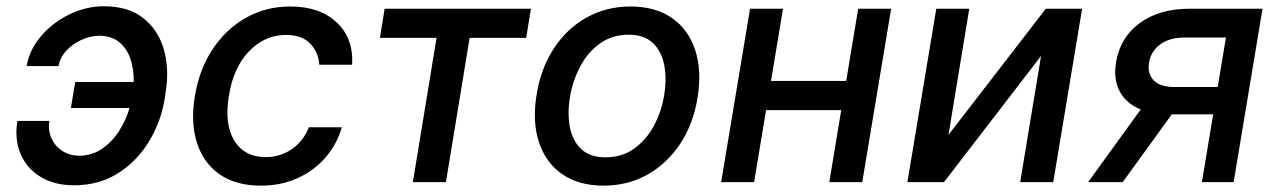

<svg xmlns="http://www.w3.org/2000/svg" viewBox="-20 -573 4017 604"><path d="M291.9 -460.6Q264.2 -460.2 236.3 -447.6Q208.5 -435 188.6 -413.5Q168.7 -392 164.1 -365.1H63.9Q72.4 -416.2 108.8 -459Q145.2 -501.8 197.8 -527.5Q250.4 -553.3 306.8 -553.3Q383.9 -553.3 431.1 -515.8Q478.3 -478.3 495.7 -416.4Q513.1 -354.4 500.7 -280.5L498.2 -262.8Q486.2 -188.9 448 -126.8Q409.8 -64.6 350.1 -27.3Q290.5 9.9 213.1 9.9Q151.6 9.9 108.1 -16.3Q64.6 -42.6 44.9 -88.4Q25.2 -134.2 34.8 -192.5H135.3Q130.7 -163.4 141.7 -138.5Q152.7 -113.6 175.6 -98.5Q198.5 -83.5 228.3 -83.1Q269.2 -83.1 301.1 -105.1Q333.1 -127.1 354.9 -161.4Q376.8 -195.7 387.4 -233.3H203.1L216.6 -315H400.6Q401.6 -352.6 391 -385.8Q380.3 -419 356 -439.6Q331.7 -460.2 291.9 -460.6Z M800.4 11Q721.2 11 670.3 -25Q619.3 -61.1 599.3 -124.6Q579.2 -188.2 593 -270.2Q606.5 -353.7 648.3 -417.3Q690 -480.8 753 -516.7Q816.1 -552.6 893.1 -552.6Q986.2 -552.6 1039.4 -502.3Q1092.7 -452.1 1087.7 -369.3H984.4Q982.2 -407.7 956.3 -435.4Q930.4 -463.1 879.6 -463.1Q812.9 -463.1 763.5 -411.8Q714.1 -360.4 700.3 -272.7Q685 -183.6 716.8 -131.2Q748.6 -78.8 816.1 -78.8Q861.5 -78.8 897.9 -103.7Q934.3 -128.6 951.7 -172.6H1055.4Q1040.1 -119.7 1004.4 -78.1Q968.8 -36.6 916.7 -12.8Q864.7 11 800.4 11Z M1175.1 -453.8 1190 -545.5H1650.2L1635.3 -453.8H1457.4L1382.8 0H1278.8L1353.3 -453.8Z M1878.9 11Q1800.8 11 1748.9 -24.9Q1697.1 -60.7 1675.6 -125Q1654.1 -189.3 1668 -274.9Q1681.5 -358.7 1722.7 -421.2Q1763.8 -483.7 1825.8 -518.1Q1887.8 -552.6 1963.4 -552.6Q2041.5 -552.6 2093.4 -516.7Q2145.2 -480.8 2166.7 -416.4Q2188.2 -351.9 2174.4 -265.6Q2160.9 -182.5 2119.5 -120.2Q2078.1 -57.9 2016.3 -23.4Q1954.5 11 1878.9 11ZM1884.9 -78.1Q1936.1 -78.1 1974.3 -105.1Q2012.4 -132.1 2036.8 -176.8Q2061.1 -221.6 2069.6 -274.9Q2077.8 -326.3 2069.4 -369.1Q2061.1 -411.9 2033.7 -437.9Q2006.4 -463.8 1957.4 -463.8Q1906.2 -463.8 1867.9 -436.6Q1829.5 -409.4 1805.6 -364.5Q1781.6 -319.6 1772.7 -266Q1764.6 -214.8 1772.9 -172.2Q1781.2 -129.6 1808.6 -103.9Q1835.9 -78.1 1884.9 -78.1Z M2443.2 -545.5 2405.5 -318.5H2642L2679.7 -545.5H2783.4L2692.5 0H2588.8L2626.4 -226.6H2389.9L2352.3 0H2248.6L2339.5 -545.5Z M2963.8 -148.8 3269.9 -545.5H3384.2L3293.3 0H3189.3L3255 -397L2949.6 0H2834.5L2925.4 -545.5H3029.1Z M3761 0 3796.5 -213.4H3666.5L3511.7 0H3403.1L3568.5 -228.7Q3522.7 -247.2 3502.3 -285.7Q3481.9 -324.2 3491.1 -377.8Q3503.6 -454.9 3565.2 -500.2Q3626.8 -545.5 3721.2 -545.5H3951.7L3860.8 0ZM3810.7 -299.4 3836.6 -454.9H3706Q3659.1 -454.9 3629.8 -433.2Q3600.5 -411.6 3594.8 -376.4Q3588.8 -341.6 3609.2 -320.5Q3629.6 -299.4 3672.9 -299.4Z"/></svg>

Font: Inter UI Medium
Style: Italic
Weight: 500
Italic angle: 9.39999°
Designer: Rasmus Andersson
Foundry: rsms
Version: 3.2;8d6f07862